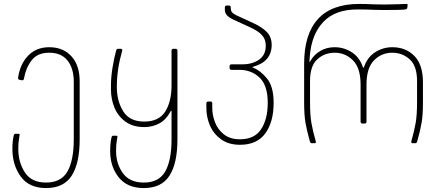

<svg xmlns="http://www.w3.org/2000/svg" viewBox="-20 -728 2256 976"><path d="M43 30Q43 -12 50 -40Q52 -48 57 -48H75Q80 -48 80 -44Q80 -41 76.5 -21.5Q73 -2 73 30Q73 97 106.5 148.5Q140 200 214 200Q291 200 323 143.5Q355 87 355 -20V-313Q355 -380 323.5 -420Q292 -460 230 -460Q170 -460 140.5 -421Q111 -382 102 -329Q100 -318 91 -320L81 -322Q71 -323 72 -333Q82 -403 123.5 -445.5Q165 -488 230 -488Q301 -488 343 -442Q385 -396 385 -315V-20Q385 102 344.5 165Q304 228 214 228Q128 228 85.5 169.5Q43 111 43 30Z M540 40Q540 -2 547 -30Q549 -38 554 -38H572Q577 -38 577 -34Q577 -31 573.5 -11.5Q570 8 570 40Q570 104 604.5 152Q639 200 711 200Q788 200 820 143.5Q852 87 852 -20V-161Q852 -171 846 -160Q825 -120 790.5 -101Q756 -82 713 -82Q656 -82 618 -109.5Q580 -137 562 -180.5Q544 -224 544 -274V-291Q544 -336 552 -384.5Q560 -433 570 -470Q572 -476 574 -478Q576 -480 581 -480H592Q604 -480 601 -470Q574 -374 574 -291V-284Q574 -214 606.5 -162Q639 -110 713 -110Q788 -110 820 -161Q852 -212 852 -294V-470Q852 -480 862 -480H872Q882 -480 882 -470V-20Q882 102 841.5 165Q801 228 711 228Q627 228 583.5 173.5Q540 119 540 40Z M1029 -180V-202Q1029 -212 1039 -212H1049Q1059 -212 1059 -202V-180Q1059 -144 1072.5 -107.5Q1086 -71 1117.5 -45.5Q1149 -20 1200 -20Q1274 -20 1307.5 -71.5Q1341 -123 1341 -205Q1341 -294 1299.5 -333.5Q1258 -373 1196 -373H1157Q1147 -373 1147 -383V-391Q1147 -401 1157 -401H1213Q1262 -401 1296.5 -424.5Q1331 -448 1331 -496Q1331 -528 1312 -549Q1293 -570 1256 -587L1167 -628Q1144 -639 1133.5 -650.5Q1123 -662 1123 -679V-690Q1123 -700 1133 -700H1143Q1153 -700 1153 -690V-687Q1153 -675 1158.5 -667Q1164 -659 1180 -651L1269 -610Q1314 -589 1337.5 -564Q1361 -539 1361 -500Q1361 -415 1268 -389Q1260 -387 1265 -385Q1305 -369 1338 -328Q1371 -287 1371 -205Q1371 -109 1329 -50.5Q1287 8 1200 8Q1142 8 1103.5 -20Q1065 -48 1047 -90.5Q1029 -133 1029 -180Z M1830 -386Q1847 -437 1887 -462.5Q1927 -488 1974 -488Q2043 -488 2086.5 -443.5Q2130 -399 2130 -310V-209Q2130 -143 2123 -103Q2116 -63 2101 -10Q2099 -4 2097 -2Q2095 0 2091 0H2078Q2068 0 2071 -10Q2086 -63 2093 -103Q2100 -143 2100 -209V-316Q2100 -393 2062.5 -426.5Q2025 -460 1974 -460Q1919 -460 1881 -421Q1843 -382 1843 -298V-110Q1843 -100 1833 -100H1823Q1813 -100 1813 -110V-298Q1813 -382 1774.5 -421Q1736 -460 1681 -460Q1630 -460 1593 -426.5Q1556 -393 1556 -316V-209Q1556 -143 1563 -103Q1570 -63 1585 -10L1586 -6Q1586 0 1578 0H1565Q1561 0 1559 -2Q1557 -4 1555 -10Q1540 -63 1533 -103Q1526 -143 1526 -209V-404Q1526 -554 1596 -631Q1666 -708 1806 -708Q1837 -708 1879 -706L1934 -705Q1966 -705 2002 -706.5Q2038 -708 2044 -708Q2049 -708 2051 -706.5Q2053 -705 2052 -700L2050 -687Q2049 -682 2041 -680Q2018 -677 1931 -677L1885 -678Q1843 -680 1797 -680Q1684 -680 1624 -617Q1564 -554 1555 -444Q1552 -413 1554 -413Q1556 -413 1559 -420Q1577 -451 1609 -469.5Q1641 -488 1681 -488Q1728 -488 1768 -462.5Q1808 -437 1825 -386Q1828 -381 1830 -386Z"/></svg>

Font: Barlow GEO Thin
Style: Regular
Weight: 100
Designer: Jeremy Tribby
Foundry: Tribby Type
Version: Version 1.408